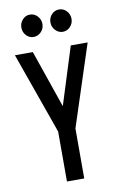

<svg xmlns="http://www.w3.org/2000/svg" viewBox="-90 -848 554 897"><g transform="rotate(-10 187.5 -399.0)"><path d="M153 0V-237L16 -623H101L195 -350L281 -623H361L235 -237V0ZM117 -692Q97 -692 82.5 -707.5Q68 -723 68 -745Q68 -766 82.5 -782Q97 -798 117 -798Q139 -798 153.5 -782Q168 -766 168 -745Q168 -723 153 -707.5Q138 -692 117 -692ZM256 -692Q236 -692 221 -707.5Q206 -723 206 -745Q206 -767 220.5 -782.5Q235 -798 256 -798Q277 -798 291.5 -782Q306 -766 306 -745Q306 -723 291 -707.5Q276 -692 256 -692Z"/></g></svg>

Font: Inconsolata Condensed SemiBold
Style: Regular
Weight: 600
Width: 3
Monospace: yes
Designer: Raph Levien, Cyreal, Brenton Simpson
Foundry: Raph Levien, Cyreal, Google
Version: Version 3.100; ttfautohint (v1.8.4.7-5d5b)